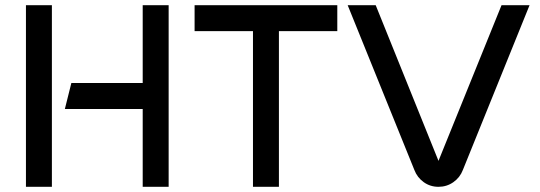

<svg xmlns="http://www.w3.org/2000/svg" viewBox="-20 -720 2081 740"><path d="M180 -700V0H80V-700ZM255 -400H530V-700H630V0H530V-300H230Z M1280 -600H1055V0H955V-600H730V-700H1280Z M1428 -700 1670 -100 1913 -700H2021L1764 -65Q1753 -36 1727.5 -18Q1702 0 1670 0Q1638 0 1613 -18Q1588 -36 1577 -65L1320 -700Z"/></svg>

Font: Skate blade
Style: Regular
Weight: 400
Italic angle: -7°
Designer: Valerio Brotto (Silverblur_type)
Version: Version 2.001